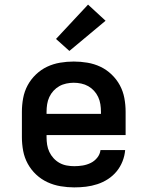

<svg xmlns="http://www.w3.org/2000/svg" viewBox="-20 -805 640 833"><path d="M302 8Q273 8 243 3Q213 -2 186 -14.5Q159 -27 137 -47.5Q115 -68 100.5 -94.5Q86 -121 80.5 -150.5Q75 -180 75 -210V-320Q75 -350 80.5 -379.5Q86 -409 100 -435Q114 -461 136 -482Q158 -503 184.5 -515.5Q211 -528 240.5 -533Q270 -538 300 -538Q330 -538 359.5 -533Q389 -528 415.5 -515.5Q442 -503 464 -482Q486 -461 500 -435Q514 -409 519.5 -379.5Q525 -350 525 -320V-219H182V-210Q182 -193 184.5 -177Q187 -161 194 -146Q201 -131 212.5 -118.5Q224 -106 238.5 -98Q253 -90 269.5 -87Q286 -84 302 -84Q321 -84 339 -87Q357 -90 373.5 -98Q390 -106 402 -121Q414 -136 416 -154H523Q521 -129 511.5 -105Q502 -81 486 -61.5Q470 -42 448.5 -28Q427 -14 402.5 -6Q378 2 353 5Q328 8 302 8ZM418 -311V-320Q418 -336 415.5 -352.5Q413 -369 406 -384Q399 -399 388 -411Q377 -423 363 -431Q349 -439 332.5 -442.5Q316 -446 300 -446Q284 -446 267.5 -442.5Q251 -439 237 -431Q223 -423 212 -411Q201 -399 194 -384Q187 -369 184.5 -352.5Q182 -336 182 -320V-311ZM281 -584 223 -636 362 -785 438 -715Z"/></svg>

Font: Iosevka Curly SmBdEx
Style: Regular
Weight: 600
Width: 7
Monospace: yes
Designer: Belleve Invis
Foundry: Belleve Invis
Version: Version 11.1.0; ttfautohint (v1.8.3)